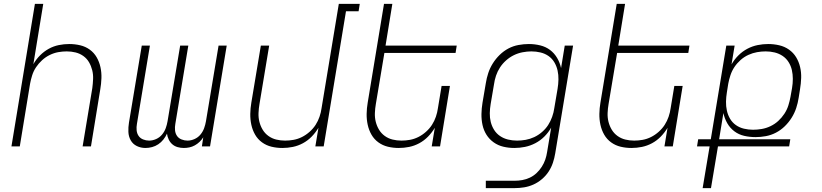

<svg xmlns="http://www.w3.org/2000/svg" viewBox="-20 -755 4240 990"><path d="M39 0 160 -735H203L152 -424Q166 -449 186.5 -469.5Q207 -490 231.5 -503.5Q256 -517 283 -522.5Q310 -528 337 -528Q366 -528 393.5 -521.5Q421 -515 443 -499Q465 -483 478.5 -459.5Q492 -436 498 -408.5Q504 -381 503 -352Q502 -323 497 -294L449 0H406L456 -301Q459 -324 460 -347.5Q461 -371 455.5 -393Q450 -415 439 -434Q428 -453 410 -466Q392 -479 370 -484.5Q348 -490 324 -490Q302 -490 280 -486Q258 -482 236.5 -471.5Q215 -461 197 -444.5Q179 -428 166 -408.5Q153 -389 146 -367Q139 -345 135 -323L82 0Z M730 8Q706 8 685.5 -2Q665 -12 654 -31.5Q643 -51 642 -75Q641 -99 645 -123L711 -520H753L686 -116Q683 -100 684.5 -83.5Q686 -67 694.5 -54.5Q703 -42 718 -36Q733 -30 749 -30Q767 -30 785 -38Q803 -46 815.5 -61Q828 -76 834.5 -94Q841 -112 844 -130L909 -520H951L884 -116Q881 -100 882.5 -83.5Q884 -67 892.5 -54.5Q901 -42 916 -36Q931 -30 947 -30Q965 -30 983 -38Q1001 -46 1013.5 -61Q1026 -76 1032.5 -94Q1039 -112 1042 -130L1107 -520H1149L1063 0H1021L1028 -47Q1020 -34 1009 -23.5Q998 -13 984.5 -5.5Q971 2 956.5 5Q942 8 928 8Q911 8 895.5 3.5Q880 -1 868.5 -11Q857 -21 850 -35.5Q843 -50 841 -66Q834 -50 822.5 -35.5Q811 -21 796 -11Q781 -1 764 3.5Q747 8 730 8Z M1436 8Q1407 8 1380 1.5Q1353 -5 1331 -21Q1309 -37 1295.5 -60.5Q1282 -84 1276 -111.5Q1270 -139 1270.5 -168Q1271 -197 1276 -226L1325 -520H1368L1318 -219Q1314 -196 1313 -172.5Q1312 -149 1317.5 -127Q1323 -105 1334.5 -86Q1346 -67 1364 -54Q1382 -41 1404 -35.5Q1426 -30 1450 -30Q1472 -30 1494 -34Q1516 -38 1537 -48.5Q1558 -59 1576.5 -75.5Q1595 -92 1607.5 -111.5Q1620 -131 1627.5 -153Q1635 -175 1638 -197L1727 -735H1835L1829 -697H1764L1649 0H1606L1622 -96Q1607 -71 1587 -50.5Q1567 -30 1542 -16.5Q1517 -3 1490 2.5Q1463 8 1436 8Z M2036 8Q2007 8 1980 1.5Q1953 -5 1931 -21Q1909 -37 1895.5 -60.5Q1882 -84 1876 -111.5Q1870 -139 1870.5 -168Q1871 -197 1876 -226L1960 -735H2003L1968 -520H2335L2329 -482H1962L1918 -219Q1914 -196 1913 -172.5Q1912 -149 1917.5 -127Q1923 -105 1934.5 -86Q1946 -67 1964 -54Q1982 -41 2004 -35.5Q2026 -30 2050 -30Q2072 -30 2094 -34Q2116 -38 2137 -48.5Q2158 -59 2176.5 -75.5Q2195 -92 2207.5 -111.5Q2220 -131 2227.5 -153Q2235 -175 2238 -197L2257 -312H2300L2249 0H2206L2222 -96Q2207 -71 2187 -50.5Q2167 -30 2142 -16.5Q2117 -3 2090 2.5Q2063 8 2036 8Z M2633 215H2485V177H2633Q2653 177 2673 173.5Q2693 170 2712 161Q2731 152 2746.5 137.5Q2762 123 2773.5 105Q2785 87 2791.5 68Q2798 49 2801 29L2822 -97Q2808 -72 2787 -51Q2766 -30 2740 -16.5Q2714 -3 2686.5 2.5Q2659 8 2632 8Q2603 8 2575.5 1.5Q2548 -5 2525.5 -21Q2503 -37 2488.5 -60Q2474 -83 2468 -110.5Q2462 -138 2462.5 -167Q2463 -196 2468 -226L2485 -326Q2489 -352 2497.5 -378Q2506 -404 2521 -428Q2536 -452 2556.5 -472Q2577 -492 2601.5 -505Q2626 -518 2653.5 -523Q2681 -528 2707 -528Q2737 -528 2765.5 -521Q2794 -514 2816 -497.5Q2838 -481 2852.5 -456.5Q2867 -432 2873 -404L2892 -520H2935L2843 35Q2839 60 2831 84Q2823 108 2809 129.5Q2795 151 2774.5 168.5Q2754 186 2730.5 196.5Q2707 207 2682.5 211Q2658 215 2633 215ZM2646 -30Q2668 -30 2690.5 -34Q2713 -38 2734.5 -48Q2756 -58 2775 -74.5Q2794 -91 2806.5 -110.5Q2819 -130 2827 -152.5Q2835 -175 2838 -197L2855 -297Q2859 -321 2859.5 -345Q2860 -369 2855 -391.5Q2850 -414 2838.5 -433.5Q2827 -453 2808.5 -466Q2790 -479 2767 -484.5Q2744 -490 2720 -490Q2698 -490 2674.5 -485.5Q2651 -481 2629.5 -470.5Q2608 -460 2589.5 -443.5Q2571 -427 2558 -407Q2545 -387 2537.5 -364.5Q2530 -342 2527 -319L2510 -219Q2506 -195 2505.5 -171.5Q2505 -148 2510.5 -126Q2516 -104 2528 -85Q2540 -66 2558.5 -53.5Q2577 -41 2599.5 -35.5Q2622 -30 2646 -30Z M3236 8Q3207 8 3180 1.5Q3153 -5 3131 -21Q3109 -37 3095.5 -60.5Q3082 -84 3076 -111.5Q3070 -139 3070.5 -168Q3071 -197 3076 -226L3160 -735H3203L3168 -520H3535L3529 -482H3162L3118 -219Q3114 -196 3113 -172.5Q3112 -149 3117.5 -127Q3123 -105 3134.5 -86Q3146 -67 3164 -54Q3182 -41 3204 -35.5Q3226 -30 3250 -30Q3272 -30 3294 -34Q3316 -38 3337 -48.5Q3358 -59 3376.5 -75.5Q3395 -92 3407.5 -111.5Q3420 -131 3427.5 -153Q3435 -175 3438 -197L3457 -312H3500L3449 0H3406L3422 -96Q3407 -71 3387 -50.5Q3367 -30 3342 -16.5Q3317 -3 3290 2.5Q3263 8 3236 8Z M3603 215 3639 0H3574L3580 -37H3645L3725 -520H3768L3752 -423Q3766 -448 3787 -469Q3808 -490 3833.5 -503.5Q3859 -517 3886.5 -522.5Q3914 -528 3941 -528Q3970 -528 3998 -521.5Q4026 -515 4048.5 -499Q4071 -483 4085 -460Q4099 -437 4105.5 -409.5Q4112 -382 4111 -353Q4110 -324 4105 -294L4098 -250Q4094 -224 4085.5 -198Q4077 -172 4062 -148Q4047 -124 4026.5 -104Q4006 -84 3981 -71Q3956 -58 3929 -53Q3902 -48 3876 -48Q3846 -48 3817.5 -54.5Q3789 -61 3766.5 -78Q3744 -95 3730 -119.5Q3716 -144 3710 -172L3688 -37H4055L4049 0H3682L3646 215ZM3863 -86Q3885 -86 3908 -90Q3931 -94 3953 -104.5Q3975 -115 3993 -131.5Q4011 -148 4024.5 -168.5Q4038 -189 4045 -211.5Q4052 -234 4056 -256L4064 -301Q4068 -325 4068 -348.5Q4068 -372 4063 -394Q4058 -416 4046 -435Q4034 -454 4015.5 -466.5Q3997 -479 3974.5 -484.5Q3952 -490 3928 -490Q3906 -490 3883.5 -486Q3861 -482 3839 -472Q3817 -462 3798.5 -445.5Q3780 -429 3767 -409.5Q3754 -390 3746.5 -367.5Q3739 -345 3735 -323L3728 -279Q3724 -255 3723.5 -231Q3723 -207 3728 -184.5Q3733 -162 3744.5 -142.5Q3756 -123 3774.5 -110Q3793 -97 3816 -91.5Q3839 -86 3863 -86Z"/></svg>

Font: Iosevka Extralight Extended
Style: Italic
Weight: 200
Width: 7
Italic angle: -9°
Monospace: yes
Designer: Belleve Invis
Foundry: Belleve Invis
Version: Version 32.5.0; ttfautohint (v1.8.4)